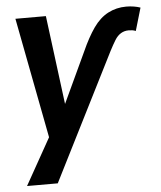

<svg xmlns="http://www.w3.org/2000/svg" viewBox="-50 -548 646 772"><g transform="rotate(-5 272.5 -162.0)"><path d="M304 -339Q329 -395 355 -432Q381 -469 414.5 -486.5Q448 -504 488 -504Q504 -504 519 -501.5Q534 -499 545 -495L518 -403Q511 -406 504 -407Q497 -408 489 -408Q472 -408 458 -399.5Q444 -391 433.5 -374Q423 -357 410 -332L152 180H28L148 -34L138 17L40 -494H163L212 -112H198Z"/></g></svg>

Font: Nunito Sans 10pt Condensed
Style: Bold Italic
Weight: 700
Width: 3
Italic angle: -9°
Designer: Vernon Adams
Foundry: Vernon Adams
Version: Version 3.101;gftools[0.9.27]